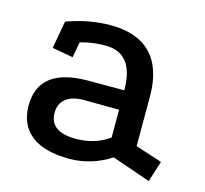

<svg xmlns="http://www.w3.org/2000/svg" viewBox="-76 -535 684 640"><g transform="rotate(15 266.0 -215.5)"><path d="M355 -27Q288 16 213 16Q127 16 82 -18.5Q37 -53 36 -119Q35 -252 207 -252H331Q331 -317 306 -348.5Q281 -380 233 -380Q210 -380 188 -377Q166 -374 146 -368L136 -314L64 -327L81 -422Q119 -436 157 -443Q195 -450 232 -450Q324 -450 371.5 -400.5Q419 -351 419 -255V-83L511 -53L488 19ZM210 -186Q170 -186 148 -169Q126 -152 126 -120Q126 -54 217 -54Q282 -54 331 -89V-185Z"/></g></svg>

Font: Podkova Medium
Style: Regular
Weight: 500
Designer: Ilya Yudin
Foundry: Cyreal (www.cyreal.org)
Version: Version 2.103